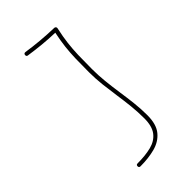

<svg xmlns="http://www.w3.org/2000/svg" viewBox="-206 -724 770 770"><g transform="rotate(-45 179.5 -339.0)"><path d="M94.2 -657.2Q95.2 -665 104 -664.1Q138.7 -658.7 177 -655.3Q215.3 -651.9 253.9 -650.9Q257.8 -650.9 260.5 -647.7Q263.2 -644.5 262.2 -640.6Q253.4 -600.6 249.8 -569.8Q246.1 -539.1 245.1 -506.1Q244.1 -473.1 244.1 -427.2Q244.1 -391.6 247.8 -356Q251.5 -320.3 256.8 -284.2Q262.2 -248 266.4 -211.4Q270.5 -174.8 270.5 -139.2Q270.5 -87.4 248 -60.3Q225.6 -33.2 188.2 -23.4Q150.9 -13.7 106 -13.7Q97.7 -13.7 97.7 -22Q97.7 -30.3 106 -30.3Q150.4 -30.3 183.3 -38.6Q216.3 -46.9 234.6 -70.6Q252.9 -94.2 252.9 -139.2Q252.9 -173.8 249.3 -209.5Q245.6 -245.1 240.2 -281.2Q234.9 -317.4 230.7 -354.2Q226.6 -391.1 226.6 -427.2Q226.6 -471.2 227.5 -503.7Q228.5 -536.1 231.9 -566.4Q235.4 -596.7 243.2 -634.3Q206.5 -635.3 170.2 -638.9Q133.8 -642.6 101.1 -647.5Q93.3 -648.4 94.2 -657.2Z"/></g></svg>

Font: Mikhak Thin
Style: Regular
Weight: 100
Designer: Amin Abedi
Version: Version 3.3